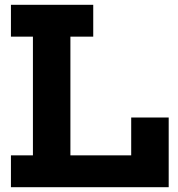

<svg xmlns="http://www.w3.org/2000/svg" viewBox="-20 -779 740 799"><path d="M25.5 -626.5V-759H368V-626.5H273V-132.5H582.5V0H25.5V-132.5H117V-626.5ZM682 -290V0H526V-290Z"/></svg>

Font: Hepta Slab
Style: Bold
Weight: 700
Designer: Michael LaGattuta
Foundry: Michael LaGattuta
Version: Version 1.100